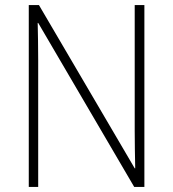

<svg xmlns="http://www.w3.org/2000/svg" viewBox="-20 -734 680 754"><path d="M547 0V-714H509V-221C509 -178 510 -120 511 -73H509L133 -714H93V0H130V-497C130 -553 129 -597 128 -644H130L507 0Z"/></svg>

Font: Noto Sans Devanagari SemiCondensed ExtraLight
Style: Regular
Weight: 200
Width: 4
Designer: Jelle Bosma - Monotype Design Team
Foundry: Monotype Imaging Inc.
Version: Version 2.004